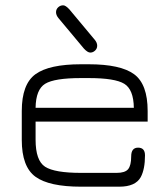

<svg xmlns="http://www.w3.org/2000/svg" viewBox="-20 -703 632 723"><path d="M218 -683Q227 -683 241 -668L337 -553Q346 -542 346 -531Q346 -520 338 -512.5Q330 -505 320 -505Q310 -505 296 -520L200 -635Q191 -646 191 -657Q191 -668 199 -675.5Q207 -683 218 -683ZM536 -285V-245H114V-177Q114 -98 150 -75Q186 -52 285 -52H419Q451 -52 462.5 -66Q474 -80 474 -114Q474 -147 500 -147Q526 -147 526 -118Q526 -66 510 -36Q490 0 429 0H285Q165 0 113.5 -37.5Q62 -75 62 -176V-285Q62 -386 113.5 -423.5Q165 -461 285 -461H314Q434 -461 485 -423.5Q536 -386 536 -285ZM314 -409H285Q185 -409 150 -387.5Q115 -366 114 -297H484Q483 -366 448 -387.5Q413 -409 314 -409Z"/></svg>

Font: Jura
Style: Regular
Weight: 400
Designer: Daniel Johnson, Alexei Vanyashin
Foundry: Daniel Johnson
Version: Version 5.103